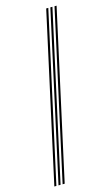

<svg xmlns="http://www.w3.org/2000/svg" viewBox="-148 -852 637 1103"><g transform="rotate(-15 170.5 -300.0)"><path d="M79.2 200 299 -800H311.2L91.5 200ZM30 200 249.5 -800H262L42.2 200ZM54.8 200 274.2 -800H286.5L67 200Z"/></g></svg>

Font: Big Shoulders Inline Text Thin Light
Style: Regular
Weight: 300
Version: Version 2.002